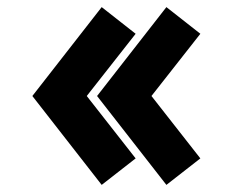

<svg xmlns="http://www.w3.org/2000/svg" viewBox="-20 -549 668 540"><path d="M448 -29 253 -279 448 -529 543.5 -454 406 -279 543.5 -103.5ZM266 -29 71 -279 266 -529 361.5 -454 224 -279 361.5 -103.5Z"/></svg>

Font: Spartan Thin ExtraBold
Style: Regular
Weight: 800
Version: Version 1.004